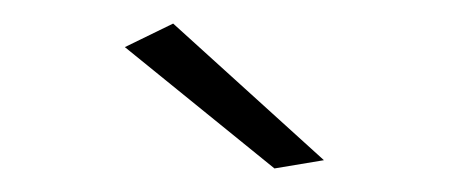

<svg xmlns="http://www.w3.org/2000/svg" viewBox="-20 -763 384 163"><path d="M127 -743 255 -627 213 -620 86 -723Z"/></svg>

Font: Montserrat arm2 ExtraLight
Style: Regular
Weight: 275
Designer: Julieta Ulanovsky
Foundry: Julieta Ulanovsky
Version: Version 6.000